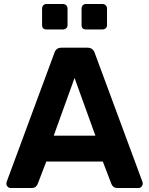

<svg xmlns="http://www.w3.org/2000/svg" viewBox="-20 -938 744 958"><path d="M409 -791Q387 -791 387 -813V-895Q387 -905 393 -911.5Q399 -918 409 -918H491Q501 -918 507.5 -911.5Q514 -905 514 -895V-813Q514 -803 507.5 -797Q501 -791 491 -791ZM212 -791Q190 -791 190 -813V-895Q190 -905 196 -911.5Q202 -918 212 -918H294Q304 -918 310.5 -911.5Q317 -905 317 -895V-813Q317 -803 310.5 -797Q304 -791 294 -791ZM33 0Q24 0 18 -6.5Q12 -13 12 -21Q12 -23 12 -25.5Q12 -28 13 -30L251 -673Q254 -684 262.5 -692Q271 -700 288 -700H416Q432 -700 441 -692Q450 -684 453 -673L691 -30Q692 -28 692 -25.5Q692 -23 692 -21Q692 -13 686 -6.5Q680 0 671 0H567Q552 0 545 -7Q538 -14 536 -20L493 -132H211L168 -20Q166 -14 159 -7Q152 0 137 0ZM248 -261H456L352 -549Z"/></svg>

Font: Fz Rubik SemBd
Style: Regular
Weight: 600
Designer: Hubert and Fischer
Foundry: Hubert and Fischer
Version: Vit hóa bi FontZin.com